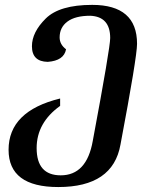

<svg xmlns="http://www.w3.org/2000/svg" viewBox="-20 -506 602 775"><path d="M215.3 249Q14.6 249 14.6 98.6Q14.6 -57.6 222.7 -108.4V-78.6Q127.9 -10.7 127.9 91.8Q127.9 201.7 225.1 201.7Q330.1 201.7 354.5 62.5Q424.8 -313.5 424.8 -352.5Q424.8 -439 344.2 -442.4Q283.7 -442.4 252.2 -418.9Q220.7 -395.5 220.7 -355Q220.7 -326.7 246.6 -307.1Q238.3 -261.2 172.9 -256.3Q108.9 -257.3 108.9 -319.3Q108.9 -376 164.6 -431.2Q220.2 -486.3 352.1 -486.3Q533.2 -486.3 533.2 -329.1Q533.2 -276.4 466.3 77.6Q436 249 215.3 249Z"/></svg>

Font: Kelvinch
Style: Bold Italic
Weight: 700
Italic angle: -10°
Designer: Paul James Miller
Foundry: High-Logic / Made with FontCreator
Version: Version 3.30 September 23, 2016